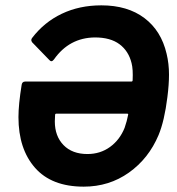

<svg xmlns="http://www.w3.org/2000/svg" viewBox="-20 -687 663 718"><path d="M612 -408Q612 -371 606 -324Q595 -235 573 -182Q536 -94 462 -41.5Q388 11 293 11Q173 11 111 -59.5Q49 -130 49 -249Q49 -296 61 -370Q63 -382 74 -382H471Q476 -382 476 -387Q478 -428 472 -451Q461 -496 427 -521.5Q393 -547 335 -547Q239 -546 182 -465Q173 -453 165 -462L100 -529Q97 -534 97 -537Q97 -541 100 -545Q145 -604 211 -635.5Q277 -667 359 -667Q457 -667 520 -619.5Q583 -572 603 -486Q612 -449 612 -408ZM446 -209Q455 -235 459 -257Q460 -259 459 -260.5Q458 -262 456 -262H191Q186 -262 186 -257L185 -233Q185 -178 217.5 -144.5Q250 -111 307 -111Q355 -111 391.5 -137.5Q428 -164 446 -209Z"/></svg>

Font: Barlow
Style: Bold Italic
Weight: 700
Italic angle: -7°
Designer: Jeremy Tribby
Foundry: Tribby Type
Version: Version 1.422